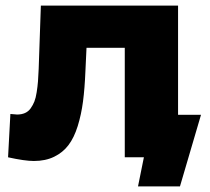

<svg xmlns="http://www.w3.org/2000/svg" viewBox="-20 -562 750 686"><path d="M473.1 104 494.1 0H425.8V-391.1H289.1L285.2 -308.1Q282.7 -246.1 276.6 -199.5Q270.5 -152.8 257.6 -111.3Q244.6 -69.8 224.6 -43.5Q204.6 -17.1 173.6 -2Q142.6 13.2 101.1 13.2Q68.4 13.2 8.8 0L17.1 -154.8Q34.7 -152.8 41 -152.8Q57.1 -152.8 69.3 -158.2Q81.5 -163.6 89.6 -175Q97.7 -186.5 102.8 -199.2Q107.9 -211.9 111.1 -232.7Q114.3 -253.4 115.7 -271.2Q117.2 -289.1 118.2 -315.9L126 -542H616.2V-151.9H698.2L623 104Z"/></svg>

Font: Montserrat ExtraBold
Style: Regular
Weight: 800
Designer: Julieta Ulanovsky
Foundry: Julieta Ulanovsky
Version: Version 9.000